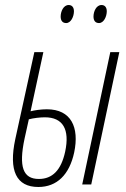

<svg xmlns="http://www.w3.org/2000/svg" viewBox="-20 -736 502 766"><path d="M375 -644C394 -644 406 -670 406 -691C406 -707 398 -716 385 -716C364 -716 353 -690 353 -670C353 -653 361 -644 375 -644ZM244 -644C263 -644 275 -670 275 -691C275 -707 267 -716 254 -716C233 -716 222 -690 222 -670C222 -653 230 -644 244 -644ZM133 10C207 10 257 -39 276 -128C297 -228 264 -300 167 -300C143 -300 117 -296 102 -292L153 -528H117L41 -181C14 -55 45 10 133 10ZM308 0H344L456 -528H420ZM78 -183 95 -260C114 -265 140 -268 159 -268C231 -268 259 -220 240 -131C224 -57 189 -22 135 -22C72 -22 54 -70 78 -183Z"/></svg>

Font: Noto Sans ExtraCondensed ExtraLight
Style: Italic
Weight: 200
Width: 2
Italic angle: -12°
Designer: Monotype Design Team
Foundry: Monotype Imaging Inc.
Version: Version 2.013